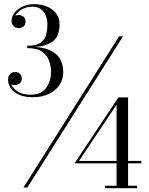

<svg xmlns="http://www.w3.org/2000/svg" viewBox="-20 -830 740 952"><path d="M96 100 570.5 -650H590L115.5 100ZM143.5 -348Q101 -348 73.8 -360.5Q46.5 -373 33.2 -392.8Q20 -412.5 20 -434.5Q20 -453 30.2 -463Q40.5 -473 56 -473Q69.5 -473 78.8 -464.2Q88 -455.5 88 -439.5Q88 -425 77.8 -416.5Q67.5 -408 54 -408Q41 -408 30.8 -415.5Q20.5 -423 20.5 -434.5H32Q32 -414.5 44 -397.8Q56 -381 78.2 -370.8Q100.5 -360.5 131.5 -360.5Q185 -360.5 209 -394.5Q233 -428.5 233 -474Q233 -498.5 224.5 -525.8Q216 -553 190.8 -572.2Q165.5 -591.5 115 -591.5V-599Q187 -599 225.8 -581.5Q264.5 -564 279 -535.5Q293.5 -507 293.5 -474Q293.5 -435 273.8 -406.8Q254 -378.5 220 -363.2Q186 -348 143.5 -348ZM501 103V91H558V-311L371.5 -32H681V-20H349.5L567 -347H615V91H660V103ZM115 -596V-603Q162.5 -603 183.5 -620Q204.5 -637 209.8 -661.2Q215 -685.5 215 -708.5Q215 -734.5 206.2 -754.5Q197.5 -774.5 181 -785.8Q164.5 -797 140.5 -797Q123.5 -797 107.2 -792Q91 -787 78 -777.5Q65 -768 57.5 -755.2Q50 -742.5 50 -727.5H38.5Q38.5 -741 49.8 -748.2Q61 -755.5 72.5 -755.5Q86 -755.5 96.2 -747.5Q106.5 -739.5 106.5 -723.5Q106.5 -705.5 95.2 -698Q84 -690.5 72.5 -690.5Q59 -690.5 48.2 -699.8Q37.5 -709 37.5 -727.5Q37.5 -749.5 52.8 -768Q68 -786.5 93.5 -798Q119 -809.5 149.5 -809.5Q183 -809.5 211.8 -798Q240.5 -786.5 258 -764Q275.5 -741.5 275.5 -708.5Q275.5 -678.5 264.2 -652.8Q253 -627 218.5 -611.5Q184 -596 115 -596Z"/></svg>

Font: Bodoni Moda 11pt
Style: Regular
Weight: 400
Version: Version 2.004